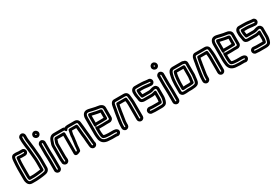

<svg xmlns="http://www.w3.org/2000/svg" viewBox="74 -1931 4629 3200"><g transform="rotate(-30 2389.0 -331.5)"><path d="M143 -471H140C137 -471 131 -472 122 -469C112 -466 106 -456 105 -448C99 -396 95 -341 95 -282V-93C95 -79 97 -60 100 -49C104 -32 116 -27 125 -27H207C244 -27 271 -33 300 -35C328 -37 355 -42 381 -48C392 -51 400 -62 400 -72V-226C400 -291 390 -350 387 -405C386 -431 383 -457 380 -480L376 -514V-515C369 -552 367 -588 363 -628C362 -637 361 -645 361 -652V-708C361 -712 366 -718 372 -718C376 -718 381 -714 381 -708V-651C381 -627 385 -608 387 -589C391 -541 399 -491 404 -447C408 -371 420 -301 420 -226V-67C420 -44 402 -28 375 -26C374 -26 373 -25 372 -25C345 -19 311 -16 281 -13L259 -11C240 -10 224 -7 207 -7H127C93 -7 85 -21 78 -58L76 -75C75 -81 75 -86 75 -93V-282C75 -336 80 -379 83 -430C86 -475 92 -490 108 -490H123C127 -490 133 -490 138 -491C152 -490 165 -486 188 -486H252C257 -486 262 -481 262 -476C262 -471 257 -466 252 -466H188C171 -466 155 -471 143 -471ZM123 -540H108C40 -540 36 -467 33 -434C30 -383 25 -340 25 -282V-93C25 -86 25 -80 26 -69L28 -51V-49C37 -3 62 43 127 43H207C229 43 248 40 263 39L285 37C316 34 350 30 381 24C425 19 470 -12 470 -67V-226C470 -307 458 -378 454 -450V-452C449 -500 441 -547 437 -593C435 -616 431 -633 431 -651V-708C431 -740 406 -768 372 -768C340 -768 311 -742 311 -708V-652C311 -641 312 -631 313 -622C317 -584 319 -548 326 -507L330 -474C333 -451 336 -427 337 -403C340 -344 350 -285 350 -226V-92C333 -89 314 -86 296 -85C263 -83 238 -77 207 -77H146C146 -81 145 -87 145 -93V-282C145 -330 147 -374 152 -419C162 -418 177 -416 188 -416H252C285 -416 312 -443 312 -476C312 -509 285 -536 252 -536H188C173 -536 159 -541 135 -541C131 -541 129 -540 123 -540Z M588 -448C588 -452 594 -458 598 -458C602 -458 608 -452 608 -448V-265C608 -216 613 -166 612 -122V45C612 51 607 55 603 55C597 55 592 49 592 45V-122C594 -174 588 -219 588 -265ZM538 -448V-265C538 -215 544 -170 542 -124V45C542 79 571 105 603 105C637 105 662 77 662 45V-122C663 -170 658 -220 658 -265V-448C658 -480 630 -508 598 -508C566 -508 538 -480 538 -448ZM570 -636C570 -642 575 -647 580 -647C587 -647 593 -640 593 -634C593 -628 589 -624 583 -624C576 -624 570 -631 570 -636ZM520 -636C520 -601 550 -574 583 -574C617 -574 643 -602 643 -634C643 -668 615 -697 580 -697C545 -697 520 -668 520 -636Z M1319 -42C1319 -36 1322 -22 1324 -16C1326 -3 1306 -1 1303 -12L1301 -22C1299 -30 1299 -36 1299 -41V-53C1299 -61 1296 -73 1295 -85C1295 -122 1289 -153 1287 -184C1287 -208 1281 -230 1280 -243L1278 -269C1276 -295 1274 -329 1270 -358C1267 -386 1270 -440 1238 -440H1113C1100 -440 1090 -430 1088 -420C1083 -394 1079 -367 1073 -345C1068 -329 1068 -309 1068 -292C1067 -274 1061 -254 1060 -230C1057 -189 1045 -149 1045 -100C1044 -85 1042 -73 1039 -58C1030 -54 1023 -51 1016 -49V-411C1016 -426 1002 -436 991 -436H840C832 -436 824 -431 820 -426C814 -418 807 -409 803 -392C799 -374 782 -349 782 -317V-71C782 -47 786 -33 786 -18V-11C786 -5 781 -1 777 -1C771 -1 766 -7 766 -11V-26C766 -28 765 -31 765 -32C763 -42 762 -57 762 -73V-317C762 -343 771 -359 779 -383L783 -397C790 -415 791 -421 797 -430C813 -452 820 -456 855 -456H1017C1024 -456 1028 -455 1033 -445C1033 -445 1051 -405 1076 -443C1084 -456 1090 -460 1114 -460H1245C1275 -460 1280 -455 1282 -425V-422C1290 -378 1292 -322 1298 -270C1301 -242 1305 -211 1307 -184L1309 -156C1311 -128 1315 -109 1315 -87C1315 -72 1318 -60 1318 -56C1318 -50 1319 -50 1319 -42ZM1365 -87C1365 -115 1361 -136 1359 -160L1357 -188C1355 -217 1351 -248 1348 -276C1342 -325 1341 -379 1332 -430C1328 -479 1297 -510 1245 -510H1114C1092 -510 1073 -507 1055 -494C1044 -502 1031 -506 1017 -506H856C786 -510 753 -464 736 -414L732 -400C724 -379 712 -352 712 -317V-73C712 -56 713 -39 716 -23V-11C716 23 745 49 777 49C811 49 836 21 836 -11V-18C836 -41 832 -55 832 -71V-317C832 -320 834 -325 836 -335C838 -343 846 -359 851 -380C851 -382 852 -384 853 -386H966V-36C966 -24 972 -12 982 -5C993 3 1004 3 1013 2C1038 -1 1059 -12 1073 -19C1080 -22 1086 -29 1087 -37C1090 -56 1095 -75 1095 -99C1095 -141 1107 -178 1110 -228C1111 -245 1118 -265 1118 -291C1118 -332 1128 -356 1134 -390H1217C1222 -349 1222 -311 1228 -264L1230 -239C1231 -220 1237 -196 1237 -183C1237 -145 1245 -114 1245 -83C1245 -74 1246 -64 1249 -50V-41C1249 -32 1251 -22 1253 -12L1255 -2C1259 15 1269 28 1282 36C1326 64 1384 26 1373 -27C1372 -32 1369 -36 1369 -42C1369 -53 1365 -79 1365 -87Z M1493 -449V-278C1493 -278 1492 -230 1532 -257C1535 -259 1535 -259 1537 -259H1631C1647 -259 1682 -261 1693 -261H1722C1737 -261 1747 -275 1747 -286V-430C1747 -454 1717 -459 1700 -461L1684 -463C1669 -466 1660 -467 1647 -469C1632 -474 1616 -477 1603 -479C1587 -483 1567 -487 1552 -490L1533 -495C1500 -503 1493 -477 1493 -449ZM1631 -309H1543V-441C1571 -436 1610 -424 1637 -420C1651 -418 1663 -415 1677 -413L1694 -411H1697V-311H1693C1678 -311 1645 -309 1631 -309ZM1633 -1H1735C1741 -1 1747 0 1753 1C1771 5 1770 11 1769 15C1766 22 1761 24 1757 23C1754 22 1750 19 1735 19H1643C1635 19 1625 17 1612 17C1547 17 1509 2 1492 -30C1481 -50 1478 -73 1475 -110C1474 -121 1473 -131 1473 -142V-449C1473 -496 1487 -517 1518 -517C1530 -517 1538 -514 1556 -510C1596 -501 1629 -491 1671 -485L1686 -483L1703 -480H1705C1746 -476 1766 -462 1767 -439V-257C1767 -248 1756 -241 1747 -241H1693C1678 -241 1645 -239 1631 -239H1537C1532 -239 1493 -267 1493 -219V-143C1493 -115 1496 -92 1499 -70C1500 -47 1513 -23 1530 -17C1547 -11 1568 -4 1594 -4C1603 -3 1607 -3 1612 -3C1617 -3 1626 -1 1633 -1ZM1596 -54C1580 -54 1568 -57 1553 -62C1551 -65 1549 -71 1549 -72V-75C1546 -98 1543 -118 1543 -143V-189H1631C1647 -189 1682 -191 1693 -191H1746C1781 -189 1817 -218 1817 -257V-440C1817 -504 1754 -526 1710 -530L1694 -533H1693L1677 -535C1667 -537 1658 -540 1640 -543C1616 -549 1590 -555 1566 -560C1552 -563 1540 -567 1518 -567C1447 -567 1423 -504 1423 -449V-142C1423 -129 1424 -117 1425 -106C1428 -70 1430 -38 1448 -6C1478 52 1543 67 1612 67C1619 67 1629 69 1643 69H1735C1737 69 1733 68 1744 71C1781 80 1809 54 1817 29C1830 -16 1795 -39 1769 -46C1758 -49 1746 -51 1735 -51H1635C1630 -52 1620 -53 1612 -53C1605 -53 1602 -54 1596 -54Z M1939 -7C1939 -3 1933 3 1929 3C1925 3 1919 -3 1919 -7V-34C1919 -76 1928 -116 1932 -159C1937 -193 1943 -221 1947 -255C1950 -277 1957 -302 1960 -325C1963 -347 1967 -372 1972 -396C1973 -400 1974 -403 1975 -410C1980 -436 1988 -440 2005 -440H2181C2211 -440 2217 -434 2218 -405C2220 -369 2228 -329 2228 -292V-8C2228 -3 2223 2 2218 2C2213 2 2208 -3 2208 -8V-292C2208 -323 2205 -353 2201 -378L2199 -397C2198 -410 2186 -420 2174 -420H2019C2007 -420 1996 -410 1994 -399C1988 -364 1976 -322 1971 -280C1963 -219 1950 -155 1942 -90C1941 -81 1940 -69 1940 -59C1939 -47 1939 -39 1939 -34ZM1990 -58C1990 -67 1991 -75 1992 -84C2000 -145 2013 -209 2021 -273C2023 -286 2028 -299 2029 -320C2031 -334 2035 -352 2039 -370H2151C2155 -346 2158 -320 2158 -292V-8C2158 25 2185 52 2218 52C2251 52 2278 25 2278 -8V-292C2278 -333 2272 -373 2268 -408C2265 -456 2235 -490 2181 -490H2006C1955 -494 1931 -450 1925 -416C1920 -389 1913 -363 1910 -332C1907 -315 1900 -287 1897 -261C1888 -188 1869 -119 1869 -34V-7C1869 25 1897 53 1929 53C1961 53 1989 25 1989 -7V-34C1989 -39 1990 -48 1990 -58Z M2506 -440H2422C2407 -440 2397 -426 2397 -415V-383C2397 -349 2405 -321 2410 -297C2412 -285 2425 -277 2435 -277H2581C2626 -277 2653 -297 2681 -297C2688 -297 2700 -286 2700 -277V-118C2700 -106 2697 -98 2694 -82C2691 -63 2687 -49 2680 -35C2674 -23 2662 -15 2621 -15H2496C2482 -15 2465 -19 2443 -19H2437C2432 -20 2427 -25 2427 -30C2427 -35 2433 -39 2437 -39H2444C2457 -39 2474 -35 2496 -35H2621C2633 -35 2641 -37 2643 -37C2661 -37 2670 -52 2673 -71L2675 -86C2675 -89 2680 -101 2680 -118V-248C2680 -252 2681 -280 2649 -272C2622 -265 2604 -257 2581 -257H2430C2403 -257 2396 -266 2394 -277C2393 -286 2391 -295 2387 -313C2382 -331 2381 -343 2379 -364C2378 -371 2377 -378 2377 -383V-425C2377 -428 2379 -435 2383 -445C2389 -458 2394 -460 2403 -460H2488C2496 -460 2502 -459 2508 -459H2528C2556 -459 2594 -449 2625 -449C2628 -449 2641 -446 2655 -446H2661C2667 -446 2671 -442 2671 -436C2671 -430 2667 -426 2661 -426H2655C2650 -426 2636 -429 2623 -429C2596 -429 2564 -439 2527 -439C2518 -439 2513 -440 2506 -440ZM2327 -425V-383C2327 -374 2328 -367 2329 -359C2331 -339 2334 -321 2339 -301C2341 -293 2340 -285 2344 -268C2352 -224 2392 -207 2430 -207H2581C2600 -207 2615 -211 2630 -215V-118C2630 -113 2626 -96 2624 -85H2621H2496C2482 -85 2465 -89 2444 -89H2438C2404 -90 2377 -62 2377 -30C2377 2 2404 31 2436 31H2443C2457 31 2474 35 2496 35H2621C2659 35 2706 29 2725 -14C2733 -30 2741 -51 2744 -74C2745 -82 2750 -98 2750 -118V-277C2750 -312 2720 -347 2681 -347C2633 -347 2606 -327 2581 -327H2455C2451 -346 2447 -365 2447 -383V-390H2504C2512 -389 2521 -389 2527 -389C2554 -389 2586 -379 2623 -379C2628 -379 2642 -376 2655 -376H2661C2695 -376 2721 -404 2721 -436C2721 -468 2695 -496 2661 -496H2655C2651 -496 2638 -499 2625 -499C2621 -499 2619 -500 2616 -500C2590 -503 2560 -509 2528 -509H2510C2502 -510 2493 -510 2488 -510H2403C2362 -510 2327 -471 2327 -425Z M2867 -448C2867 -452 2873 -458 2877 -458C2881 -458 2887 -452 2887 -448V-265C2887 -216 2892 -166 2891 -122V45C2891 51 2886 55 2882 55C2876 55 2871 49 2871 45V-122C2873 -174 2867 -219 2867 -265ZM2817 -448V-265C2817 -215 2823 -170 2821 -124V45C2821 79 2850 105 2882 105C2916 105 2941 77 2941 45V-122C2942 -170 2937 -220 2937 -265V-448C2937 -480 2909 -508 2877 -508C2845 -508 2817 -480 2817 -448ZM2849 -636C2849 -642 2854 -647 2859 -647C2866 -647 2872 -640 2872 -634C2872 -628 2868 -624 2862 -624C2855 -624 2849 -631 2849 -636ZM2799 -636C2799 -601 2829 -574 2862 -574C2896 -574 2922 -602 2922 -634C2922 -668 2894 -697 2859 -697C2824 -697 2799 -668 2799 -636Z M3057 -26C3051 -26 3041 -36 3041 -43V-184C3044 -235 3045 -284 3054 -324C3067 -381 3078 -423 3110 -423H3291C3292 -423 3293 -423 3298 -420C3302 -417 3309 -415 3313 -415H3317C3322 -415 3327 -410 3327 -405V-188C3326 -165 3324 -165 3322 -146L3320 -124C3316 -72 3307 -46 3289 -40C3274 -37 3263 -34 3256 -33C3251 -33 3247 -33 3242 -32C3227 -32 3214 -29 3208 -29H3151C3132 -29 3112 -25 3101 -25H3078C3064 -25 3064 -26 3057 -26ZM3257 17C3275 17 3293 11 3302 8C3363 -9 3366 -76 3370 -120L3372 -141C3374 -155 3377 -165 3377 -187V-405C3377 -436 3353 -462 3320 -465C3313 -469 3302 -473 3291 -473H3110C3026 -473 3015 -376 3006 -335C2995 -287 2994 -235 2991 -186V-185V-43C2991 -9 3019 22 3055 24C3061 25 3070 25 3078 25H3101C3120 25 3140 21 3151 21H3208C3223 21 3236 18 3244 18C3249 18 3251 17 3257 17ZM3255 -53C3270 -53 3274 -57 3274 -57C3289 -61 3295 -72 3295 -82V-84C3298 -101 3298 -113 3300 -127L3303 -149C3305 -163 3307 -168 3307 -189V-378C3307 -393 3293 -403 3282 -403H3116C3107 -403 3098 -397 3094 -390C3081 -366 3079 -341 3074 -320C3065 -275 3064 -230 3061 -185V-183V-70C3061 -55 3075 -45 3086 -45H3101C3119 -45 3138 -49 3149 -49H3208C3210 -49 3219 -49 3223 -50L3240 -52C3246 -53 3250 -53 3255 -53ZM3133 -353H3257V-190C3256 -176 3254 -173 3253 -154L3250 -133C3248 -120 3248 -112 3247 -103C3244 -103 3241 -103 3234 -102L3216 -100C3213 -100 3213 -99 3208 -99H3149C3135 -99 3123 -97 3111 -96V-182C3115 -243 3118 -305 3133 -353Z M3497 -7C3497 -3 3491 3 3487 3C3483 3 3477 -3 3477 -7V-34C3477 -76 3486 -116 3490 -159C3495 -193 3501 -221 3505 -255C3508 -277 3515 -302 3518 -325C3521 -347 3525 -372 3530 -396C3531 -400 3532 -403 3533 -410C3538 -436 3546 -440 3563 -440H3739C3769 -440 3775 -434 3776 -405C3778 -369 3786 -329 3786 -292V-8C3786 -3 3781 2 3776 2C3771 2 3766 -3 3766 -8V-292C3766 -323 3763 -353 3759 -378L3757 -397C3756 -410 3744 -420 3732 -420H3577C3565 -420 3554 -410 3552 -399C3546 -364 3534 -322 3529 -280C3521 -219 3508 -155 3500 -90C3499 -81 3498 -69 3498 -59C3497 -47 3497 -39 3497 -34ZM3548 -58C3548 -67 3549 -75 3550 -84C3558 -145 3571 -209 3579 -273C3581 -286 3586 -299 3587 -320C3589 -334 3593 -352 3597 -370H3709C3713 -346 3716 -320 3716 -292V-8C3716 25 3743 52 3776 52C3809 52 3836 25 3836 -8V-292C3836 -333 3830 -373 3826 -408C3823 -456 3793 -490 3739 -490H3564C3513 -494 3489 -450 3483 -416C3478 -389 3471 -363 3468 -332C3465 -315 3458 -287 3455 -261C3446 -188 3427 -119 3427 -34V-7C3427 25 3455 53 3487 53C3519 53 3547 25 3547 -7V-34C3547 -39 3548 -48 3548 -58Z M3955 -449V-278C3955 -278 3954 -230 3994 -257C3997 -259 3997 -259 3999 -259H4093C4109 -259 4144 -261 4155 -261H4184C4199 -261 4209 -275 4209 -286V-430C4209 -454 4179 -459 4162 -461L4146 -463C4131 -466 4122 -467 4109 -469C4094 -474 4078 -477 4065 -479C4049 -483 4029 -487 4014 -490L3995 -495C3962 -503 3955 -477 3955 -449ZM4093 -309H4005V-441C4033 -436 4072 -424 4099 -420C4113 -418 4125 -415 4139 -413L4156 -411H4159V-311H4155C4140 -311 4107 -309 4093 -309ZM4095 -1H4197C4203 -1 4209 0 4215 1C4233 5 4232 11 4231 15C4228 22 4223 24 4219 23C4216 22 4212 19 4197 19H4105C4097 19 4087 17 4074 17C4009 17 3971 2 3954 -30C3943 -50 3940 -73 3937 -110C3936 -121 3935 -131 3935 -142V-449C3935 -496 3949 -517 3980 -517C3992 -517 4000 -514 4018 -510C4058 -501 4091 -491 4133 -485L4148 -483L4165 -480H4167C4208 -476 4228 -462 4229 -439V-257C4229 -248 4218 -241 4209 -241H4155C4140 -241 4107 -239 4093 -239H3999C3994 -239 3955 -267 3955 -219V-143C3955 -115 3958 -92 3961 -70C3962 -47 3975 -23 3992 -17C4009 -11 4030 -4 4056 -4C4065 -3 4069 -3 4074 -3C4079 -3 4088 -1 4095 -1ZM4058 -54C4042 -54 4030 -57 4015 -62C4013 -65 4011 -71 4011 -72V-75C4008 -98 4005 -118 4005 -143V-189H4093C4109 -189 4144 -191 4155 -191H4208C4243 -189 4279 -218 4279 -257V-440C4279 -504 4216 -526 4172 -530L4156 -533H4155L4139 -535C4129 -537 4120 -540 4102 -543C4078 -549 4052 -555 4028 -560C4014 -563 4002 -567 3980 -567C3909 -567 3885 -504 3885 -449V-142C3885 -129 3886 -117 3887 -106C3890 -70 3892 -38 3910 -6C3940 52 4005 67 4074 67C4081 67 4091 69 4105 69H4197C4199 69 4195 68 4206 71C4243 80 4271 54 4279 29C4292 -16 4257 -39 4231 -46C4220 -49 4208 -51 4197 -51H4097C4092 -52 4082 -53 4074 -53C4067 -53 4064 -54 4058 -54Z M4510 -440H4426C4411 -440 4401 -426 4401 -415V-383C4401 -349 4409 -321 4414 -297C4416 -285 4429 -277 4439 -277H4585C4630 -277 4657 -297 4685 -297C4692 -297 4704 -286 4704 -277V-118C4704 -106 4701 -98 4698 -82C4695 -63 4691 -49 4684 -35C4678 -23 4666 -15 4625 -15H4500C4486 -15 4469 -19 4447 -19H4441C4436 -20 4431 -25 4431 -30C4431 -35 4437 -39 4441 -39H4448C4461 -39 4478 -35 4500 -35H4625C4637 -35 4645 -37 4647 -37C4665 -37 4674 -52 4677 -71L4679 -86C4679 -89 4684 -101 4684 -118V-248C4684 -252 4685 -280 4653 -272C4626 -265 4608 -257 4585 -257H4434C4407 -257 4400 -266 4398 -277C4397 -286 4395 -295 4391 -313C4386 -331 4385 -343 4383 -364C4382 -371 4381 -378 4381 -383V-425C4381 -428 4383 -435 4387 -445C4393 -458 4398 -460 4407 -460H4492C4500 -460 4506 -459 4512 -459H4532C4560 -459 4598 -449 4629 -449C4632 -449 4645 -446 4659 -446H4665C4671 -446 4675 -442 4675 -436C4675 -430 4671 -426 4665 -426H4659C4654 -426 4640 -429 4627 -429C4600 -429 4568 -439 4531 -439C4522 -439 4517 -440 4510 -440ZM4331 -425V-383C4331 -374 4332 -367 4333 -359C4335 -339 4338 -321 4343 -301C4345 -293 4344 -285 4348 -268C4356 -224 4396 -207 4434 -207H4585C4604 -207 4619 -211 4634 -215V-118C4634 -113 4630 -96 4628 -85H4625H4500C4486 -85 4469 -89 4448 -89H4442C4408 -90 4381 -62 4381 -30C4381 2 4408 31 4440 31H4447C4461 31 4478 35 4500 35H4625C4663 35 4710 29 4729 -14C4737 -30 4745 -51 4748 -74C4749 -82 4754 -98 4754 -118V-277C4754 -312 4724 -347 4685 -347C4637 -347 4610 -327 4585 -327H4459C4455 -346 4451 -365 4451 -383V-390H4508C4516 -389 4525 -389 4531 -389C4558 -389 4590 -379 4627 -379C4632 -379 4646 -376 4659 -376H4665C4699 -376 4725 -404 4725 -436C4725 -468 4699 -496 4665 -496H4659C4655 -496 4642 -499 4629 -499C4625 -499 4623 -500 4620 -500C4594 -503 4564 -509 4532 -509H4514C4506 -510 4497 -510 4492 -510H4407C4366 -510 4331 -471 4331 -425Z"/></g></svg>

Font: Electronic
Style: Outline
Weight: 700
Version: Version 1.011